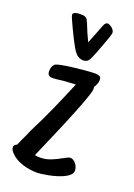

<svg xmlns="http://www.w3.org/2000/svg" viewBox="-122 -625 466 670"><g transform="rotate(20 111.0 -290.0)"><path d="M227.1 -54.7Q227.1 -45.9 219.7 -38.6Q212.4 -31.2 200.9 -25.6Q189.5 -20 175 -15.6Q160.6 -11.2 147 -8.5Q133.3 -5.9 121.8 -4.4Q110.4 -2.9 104 -2.9Q91.8 -2.9 78.1 -4.9Q64.5 -6.8 51.3 -11Q38.1 -15.1 26.4 -21.7Q14.6 -28.3 6.3 -37.6V-37.1Q2.4 -41 -1.2 -46.4Q-4.9 -51.8 -4.9 -58.6Q-4.9 -63 -1.5 -66.4Q2 -69.8 6.3 -71.3Q11.2 -83 16.6 -94.7Q22 -106.4 27.3 -117.7L34.7 -134.8Q60.5 -185.5 82.8 -235.4Q105 -285.2 127 -338.4L107.4 -337.4L83.5 -335.9L67.4 -334Q60.5 -333 54.4 -332.5Q48.3 -332 42 -332Q23.4 -332 23.4 -350.1Q23.4 -358.4 25.4 -365Q27.3 -371.6 32.7 -377Q35.2 -379.9 45.7 -382.6Q56.2 -385.3 70.3 -387.5Q84.5 -389.6 100.8 -391.6Q117.2 -393.6 132.3 -395Q147.5 -396.5 159.4 -397.2Q171.4 -397.9 176.3 -397.9Q185.1 -397.9 192.6 -395.5Q200.2 -393.1 200.2 -380.9Q200.2 -374 196.8 -366Q193.4 -357.9 189.5 -351.6Q190.4 -349.1 190.4 -344.2Q190.4 -338.9 186.5 -326.2Q182.6 -313.5 176 -295.4Q169.4 -277.3 160.6 -255.4Q151.9 -233.4 142.3 -210.4Q132.8 -187.5 123 -164.6Q113.3 -141.6 104.5 -121.6L77.1 -58.1Q85.4 -56.2 96.2 -56.2Q118.2 -56.2 137.9 -64.5Q157.7 -72.8 171.9 -81.1Q180.2 -85.4 186.5 -88.6Q192.9 -91.8 196.8 -91.8Q203.1 -91.8 208.7 -88.1Q214.4 -84.5 218.5 -78.9Q222.7 -73.2 224.9 -66.9Q227.1 -60.5 227.1 -54.7ZM31.2 -563Q31.2 -566.9 34.2 -569.3Q37.1 -571.8 41.5 -573Q45.9 -574.2 50.3 -574.5Q54.7 -574.7 57.6 -574.7Q62 -574.7 67.4 -574.5Q72.8 -574.2 77.1 -571.8Q83 -568.8 85.4 -563.5Q87.9 -558.1 90.8 -552.2Q96.7 -536.6 103.3 -521.5Q109.9 -506.3 117.2 -491.7Q124 -508.8 130.9 -526.1Q137.7 -543.5 144.5 -561Q146 -565.4 147.7 -568.6Q149.4 -571.8 153.3 -574.7Q154.3 -576.7 158.2 -576.7Q162.6 -576.7 167.5 -574.2Q172.4 -571.8 176.3 -568.1Q180.2 -564.5 182.9 -560.1Q185.5 -555.7 185.5 -551.3Q185.5 -547.4 180.7 -533Q175.8 -518.6 169.4 -501.5Q163.1 -484.4 157 -468.8Q150.9 -453.1 148.4 -447.8Q144.5 -437.5 138.4 -431.9Q132.3 -426.3 121.1 -426.3Q113.8 -426.3 107.4 -429.4Q101.1 -432.6 95.7 -437Q86.9 -446.8 80.6 -458.3Q74.2 -469.7 68.4 -481Q65.9 -485.4 60.1 -497.6Q54.2 -509.8 47.6 -523.4Q41 -537.1 36.1 -548.6Q31.2 -560.1 31.2 -563Z"/></g></svg>

Font: Just Another Hand
Style: Regular
Weight: 400
Designer: Astigmatic (AOETI)
Foundry: Astigmatic (AOETI)
Version: Version 1.000